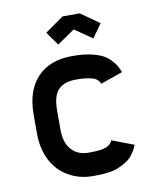

<svg xmlns="http://www.w3.org/2000/svg" viewBox="-80 -750 685 826"><g transform="rotate(-10 262.5 -337.5)"><path d="M363.3 -372.6Q360.8 -378.4 359.4 -381.3Q357.9 -384.3 351.1 -390.6Q344.2 -397 335.2 -400.1Q326.2 -403.3 308.6 -406.2Q291 -409.2 267.6 -409.2H257.8Q208 -409.2 182.1 -383.3Q156.2 -357.4 156.2 -291.5V-208.5Q156.2 -151.4 183.8 -120.8Q211.4 -90.3 257.8 -90.3H267.6Q312 -90.3 334.2 -98.6Q356.4 -106.9 363.3 -125.5L459 -89.4Q449.7 -64.9 435.1 -46.6Q420.4 -28.3 401.6 -17.8Q382.8 -7.3 366.2 -0.7Q349.6 5.9 327.9 8.5Q306.2 11.2 295.2 11.7Q284.2 12.2 267.6 12.2H257.8Q216.3 12.2 179.4 -2.4Q142.6 -17.1 114.5 -44.4Q86.4 -71.8 70.1 -114.3Q53.7 -156.7 53.7 -208.5V-291.5Q53.7 -397.5 108.2 -454.6Q162.6 -511.7 257.8 -511.7H267.6Q309.6 -511.7 342.3 -504.2Q375 -496.6 393.6 -486.6Q412.1 -476.6 426.5 -461.2Q440.9 -445.8 446.5 -435.5Q452.1 -425.3 458 -411.6Q459.5 -408.2 460 -406.7ZM324.7 -687 405.8 -629.9 363.8 -570.8 287.1 -623.5 210.4 -570.8 168.5 -629.9 249.5 -687Z"/></g></svg>

Font: Anka/Coder Condensed
Style: Bold
Weight: 700
Width: 4
Monospace: yes
Version: Version 001.100